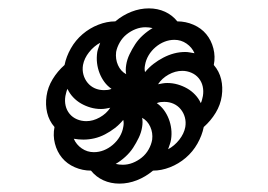

<svg xmlns="http://www.w3.org/2000/svg" viewBox="-20 -569 640 458"><path d="M228 -354Q233 -354 237 -354.5Q241 -355 246 -357Q236 -364 229 -373.5Q222 -383 217.5 -394.5Q213 -406 211.5 -418.5Q210 -431 212 -445Q213 -450 215 -455.5Q217 -461 219 -467Q204 -459 192.5 -444.5Q181 -430 178 -414Q176 -402 179 -391Q182 -380 189 -371.5Q196 -363 206 -358.5Q216 -354 228 -354ZM326 -397Q335 -408 346 -416.5Q357 -425 369.5 -431.5Q382 -438 395 -441.5Q408 -445 422 -445Q427 -445 432.5 -444Q438 -443 444 -442Q438 -456 425 -465Q412 -474 396 -474Q384 -474 372.5 -469.5Q361 -465 351 -456.5Q341 -448 334.5 -437Q328 -426 326 -414Q325 -409 325 -405Q325 -401 326 -397ZM281 -392Q280 -397 280 -402.5Q280 -408 281 -414Q283 -427 289 -439.5Q295 -452 302.5 -463.5Q310 -475 321 -485Q332 -495 344 -502Q340 -503 335.5 -503.5Q331 -504 327 -504Q315 -504 303.5 -499.5Q292 -495 282 -487Q272 -479 265.5 -467.5Q259 -456 257 -445Q255 -428 261.5 -413.5Q268 -399 281 -392ZM459 -323Q461 -327 462 -331.5Q463 -336 464 -340Q466 -352 463.5 -363Q461 -374 454 -382.5Q447 -391 436.5 -395.5Q426 -400 415 -400Q398 -400 382 -391Q366 -382 357 -368Q362 -369 367.5 -370Q373 -371 379 -371Q392 -371 404 -367.5Q416 -364 426.5 -358Q437 -352 445.5 -343Q454 -334 459 -323ZM186 -280Q202 -280 218 -289Q234 -298 243 -312Q238 -311 232.5 -310Q227 -309 221 -309Q208 -309 196 -312.5Q184 -316 173.5 -322Q163 -328 154.5 -337Q146 -346 141 -357Q139 -353 138 -348.5Q137 -344 136 -340Q134 -328 136.5 -317Q139 -306 146 -297.5Q153 -289 163.5 -284.5Q174 -280 186 -280ZM204 -206Q216 -206 227.5 -210.5Q239 -215 249 -223.5Q259 -232 265.5 -243Q272 -254 274 -266Q275 -271 275 -275Q275 -279 274 -283Q265 -272 254 -263.5Q243 -255 230.5 -248.5Q218 -242 205 -239Q192 -236 179 -236Q173 -236 167.5 -236.5Q162 -237 156 -238Q162 -224 175 -215Q188 -206 204 -206ZM381 -213Q396 -221 407.5 -235.5Q419 -250 422 -266Q424 -278 421 -289Q418 -300 411 -308.5Q404 -317 394 -321.5Q384 -326 372 -326Q367 -326 363 -325.5Q359 -325 354 -323Q364 -316 371 -306.5Q378 -297 382.5 -285.5Q387 -274 388.5 -261.5Q390 -249 388 -236Q387 -230 385 -224.5Q383 -219 381 -213ZM273 -176Q285 -176 296.5 -180.5Q308 -185 318 -193Q328 -201 334.5 -212.5Q341 -224 343 -236Q345 -252 338.5 -266.5Q332 -281 319 -288Q320 -283 320 -277.5Q320 -272 319 -266Q317 -253 311 -240.5Q305 -228 297.5 -216.5Q290 -205 279 -195Q268 -185 256 -178Q260 -177 264.5 -176.5Q269 -176 273 -176ZM265 -131Q244 -131 226.5 -139Q209 -147 197 -162Q177 -162 158.5 -170Q140 -178 128 -192.5Q116 -207 111 -226.5Q106 -246 110 -266Q97 -281 92.5 -300Q88 -319 91 -340Q94 -361 105.5 -380Q117 -399 134 -414Q138 -434 149 -453.5Q160 -473 177 -487.5Q194 -502 214.5 -510Q235 -518 255 -518Q273 -533 293.5 -541Q314 -549 335 -549Q356 -549 373.5 -541Q391 -533 403 -518Q423 -518 441.5 -510Q460 -502 472 -487.5Q484 -473 489 -453.5Q494 -434 490 -414Q503 -399 507.5 -380Q512 -361 509 -340Q506 -319 494.5 -300Q483 -281 466 -266Q462 -246 451 -226.5Q440 -207 423 -192.5Q406 -178 385.5 -170Q365 -162 345 -162Q327 -147 306.5 -139Q286 -131 265 -131Z"/></svg>

Font: Iosevka Light Extended
Style: Italic
Weight: 300
Width: 7
Italic angle: -9°
Monospace: yes
Designer: Belleve Invis
Foundry: Belleve Invis
Version: Version 32.5.0; ttfautohint (v1.8.4)